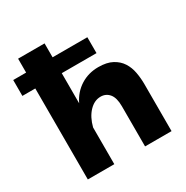

<svg xmlns="http://www.w3.org/2000/svg" viewBox="-188 -868 971 1005"><g transform="rotate(-30 297.5 -365.0)"><path d="M403 -243Q403 -294 383 -318Q363 -342 331 -342Q293 -342 262 -309.5Q231 -277 217 -222V0H57V-550H-21V-646H57V-730H217V-646H427V-550H217V-368Q243 -422 290.5 -452Q338 -482 398 -482Q449 -482 481.5 -464.5Q514 -447 532 -419Q550 -391 556.5 -355.5Q563 -320 563 -284V0H403Z"/></g></svg>

Font: Boldmen
Style: Bold
Weight: 700
Designer: Matt McInerney, Pablo Impallari, Rodrigo Fuenzalida
Foundry: LIVING CONCEPT
Version: Version 1.000